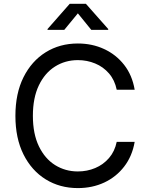

<svg xmlns="http://www.w3.org/2000/svg" viewBox="-20 -962 770 992"><path d="M382.3 9.8Q289.1 9.8 216.1 -35.4Q143.1 -80.6 101.3 -164.3Q59.6 -248 59.6 -363.3Q59.6 -479 101.3 -562.7Q143.1 -646.5 216.1 -691.9Q289.1 -737.3 382.3 -737.3Q456.1 -737.3 517.8 -708.7Q579.6 -680.2 621.3 -627Q663.1 -573.7 675.8 -498.5H583Q572.8 -548.3 543.2 -582.5Q513.7 -616.7 471.7 -634Q429.7 -651.4 382.3 -651.4Q316.9 -651.4 264.2 -618.2Q211.4 -585 180.7 -520.8Q149.9 -456.5 149.9 -363.3Q149.9 -270.5 180.9 -206.3Q211.9 -142.1 264.6 -109.1Q317.4 -76.2 382.3 -76.2Q430.2 -76.2 471.9 -93.8Q513.7 -111.3 543.2 -145.5Q572.8 -179.7 583 -229H675.8Q663.1 -155.3 621.8 -101.6Q580.6 -47.9 518.8 -19Q457 9.8 382.3 9.8ZM312 -807.6H225.6V-812L340.3 -942.4H423.8L539.1 -812V-807.6H451.7L382.3 -893.1Z"/></svg>

Font: Inter
Style: Regular
Weight: 400
Designer: Rasmus Andersson
Foundry: rsms
Version: Version 4.001;git-9221beed3